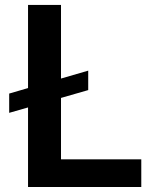

<svg xmlns="http://www.w3.org/2000/svg" viewBox="-20 -747 618 767"><path d="M223.7 -110.4V-355.8L332.4 -387.1V-464.8L223.7 -433.2V-727.3H92V-395.2L16.7 -373.2V-296.2L92 -317.8V0H544.4V-110.4Z"/></svg>

Font: TID UI Semi Bold
Style: Regular
Weight: 600
Designer: The TID Project Authors
Foundry: Bakken & Bæck
Version: Version 1.001;hotconv 1.0.109;makeotfexe 2.5.65596